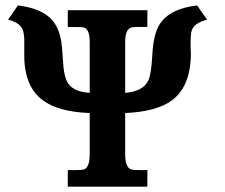

<svg xmlns="http://www.w3.org/2000/svg" viewBox="-20 -702 845 722"><path d="M758.8 -627.9Q705.6 -615.2 699.2 -580.6Q696.8 -565.4 696.8 -542V-521.5Q697.8 -507.8 697.8 -502.4Q697.8 -378.9 627.9 -325.7Q570.8 -282.2 450.7 -276.9V-121.6Q450.7 -74.2 471.7 -65.4Q479.5 -61.5 534.2 -62.5V0H234.9V-62.5Q288.6 -61.5 297.4 -65.4Q316.9 -74.2 317.4 -121.6V-276.9Q197.8 -281.7 140.6 -325.2Q69.3 -378.4 71.3 -500V-541Q72.3 -579.1 62.5 -595.7Q49.8 -618.7 10.3 -627.9L47.4 -681.6Q121.6 -672.4 160.9 -641.1Q200.2 -609.9 210.4 -545.9Q213.4 -528.3 216.8 -474.6Q219.7 -413.1 236.3 -388.2Q257.8 -356.4 317.4 -353V-544.4Q317.4 -590.3 296.9 -598.1Q289.1 -601.1 234.9 -600.6V-663.6H534.2V-600.6Q479.5 -601.6 472.2 -598.1Q450.7 -590.3 450.7 -544.4V-353Q517.1 -357.9 537.1 -397.9Q548.8 -420.9 552.7 -494.1Q556.6 -574.2 580.6 -610.8Q617.7 -669.4 721.2 -681.6Z"/></svg>

Font: Accordance
Style: Bold
Weight: 700
Version: Version 1.2 (build January 31, 2020) Miklal Software Solutio